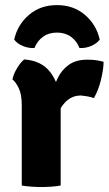

<svg xmlns="http://www.w3.org/2000/svg" viewBox="-20 -746 437 772"><path d="M396.5 -497.5Q396.5 -470 386.5 -427.2Q376.5 -384.5 357.5 -351.5Q344.5 -356.5 331.8 -358.5Q319 -360.5 306 -362Q286 -362 270 -354.8Q254 -347.5 241 -333.5Q228 -319.5 216.5 -299Q205 -278.5 194.5 -252L177 -275.5Q179.5 -317 187.5 -357.8Q195.5 -398.5 212 -432Q228.5 -465.5 257.2 -485.8Q286 -506 330 -506Q353 -506 367.2 -503.8Q381.5 -501.5 396.5 -497.5ZM30 -426.5Q34 -447.5 48.5 -471.8Q63 -496 77.5 -507Q147 -502 182.2 -455.8Q217.5 -409.5 224 -334.5V0Q207.5 3 187 4.5Q166.5 6 146 6Q126.5 6 105.8 4.5Q85 3 67.5 0V-323Q67.5 -367.5 54.8 -392.8Q42 -418 30 -426.5ZM381 -586.5Q368 -570 345.5 -560.8Q323 -551.5 299.5 -553Q288.5 -581.5 265.2 -598.2Q242 -615 209 -615Q176 -615 153 -598.2Q130 -581.5 118.5 -553Q95 -551.5 72.5 -560.8Q50 -570 37 -586.5Q50 -646 96 -685.8Q142 -725.5 209 -725.5Q276 -725.5 322 -685.8Q368 -646 381 -586.5Z"/></svg>

Font: Signika
Style: Bold
Weight: 700
Designer: Anna Giedry
Foundry: Anna Giedry
Version: Version 2.001